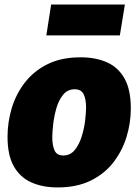

<svg xmlns="http://www.w3.org/2000/svg" viewBox="-20 -806 605 841"><path d="M333 -555Q398 -555 447.5 -533.5Q497 -512 525 -463Q553 -414 553 -331Q553 -267 534 -205.5Q515 -144 476 -94Q437 -44 376.5 -14.5Q316 15 232 15Q167 15 117.5 -7Q68 -29 40.5 -77.5Q13 -126 13 -207Q13 -271 31.5 -332.5Q50 -394 89 -444.5Q128 -495 188.5 -525Q249 -555 333 -555ZM307 -415Q276 -415 256.5 -391Q237 -367 227 -332Q217 -297 213 -262Q209 -227 209 -205Q209 -169 219 -147Q229 -125 257 -125Q288 -125 307.5 -149Q327 -173 338 -208.5Q349 -244 353 -279Q357 -314 357 -336Q357 -371 346.5 -393Q336 -415 307 -415ZM527 -786 505 -651H183L204 -786Z"/></svg>

Font: Bitter Black
Style: Italic
Weight: 900
Italic angle: -9°
Designer: Sol Matas, and Bitter project Authors
Foundry: Sol Matas
Version: Version 2.001